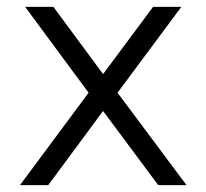

<svg xmlns="http://www.w3.org/2000/svg" viewBox="-20 -537 599 557"><path d="M521 0 321 -268 506 -517H424L279 -322L135 -517H53L237 -268L38 0H120L279 -215L439 0Z"/></svg>

Font: United Sans Light
Style: Regular
Weight: 300
Designer: Pablo Impallari, Rodrigo Fuenzalida (Modified by Dan O. Williams)
Version: Version 1.000;PS 001.000;hotconv 1.0.88;makeotf.lib2.5.64775